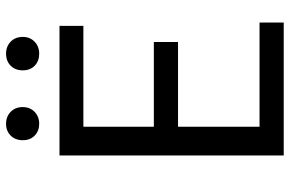

<svg xmlns="http://www.w3.org/2000/svg" viewBox="-180 -768 948 628"><g transform="rotate(-90 294.0 -454.0)"><path d="M99.6 0V-733.4H523.4V-655.3H193.4V-424.8H470.7V-345.7H193.4V-79.1H534.2V0ZM257.8 -853.5Q257.8 -830.1 242.2 -814.9Q226.6 -799.8 203.1 -799.8Q179.7 -799.8 164.6 -814.5Q149.4 -829.1 149.4 -853.5Q149.4 -877.9 164.6 -893.1Q179.7 -908.2 203.1 -908.2Q226.6 -908.2 242.2 -893.1Q257.8 -877.9 257.8 -853.5ZM432.6 -799.8Q408.2 -799.8 393.1 -814.5Q377.9 -829.1 377.9 -853.5Q377.9 -877.9 393.1 -893.1Q408.2 -908.2 432.6 -908.2Q456.1 -908.2 471.7 -893.1Q487.3 -877.9 487.3 -853.5Q487.3 -830.1 471.7 -814.9Q456.1 -799.8 432.6 -799.8Z"/></g></svg>

Font: GenYoGothic TW TTF Regular
Style: Regular
Weight: 400
Version: Version 1.300